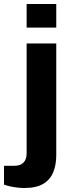

<svg xmlns="http://www.w3.org/2000/svg" viewBox="-67 -744 365 959"><path d="M66 -606V-724H214V-606ZM54 195Q39 195 20.5 193Q2 191 -16 187Q-34 183 -47 178V84H5Q35 84 50.5 68Q66 52 66 23V-527H214V31Q214 79 199 116Q184 153 149.5 174Q115 195 54 195Z"/></svg>

Font: Archivo SemiExpanded
Style: Bold
Weight: 700
Width: 6
Designer: Hector Gatti
Foundry: Omnibus-Type
Version: Version 2.001